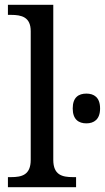

<svg xmlns="http://www.w3.org/2000/svg" viewBox="-20 -780 437 800"><path d="M13 0H297V-42H284C239 -42 202 -51 202 -114V-760H13V-718H26C70 -718 108 -709 108 -650V-114C108 -51 71 -42 26 -42H13ZM340 -266C371 -266 397 -282 397 -328C397 -375 371 -390 340 -390C308 -390 283 -375 283 -328C283 -282 308 -266 340 -266Z"/></svg>

Font: Noto Serif Thai
Style: Regular
Weight: 400
Designer: Monotype Design Team
Foundry: Monotype Imaging Inc.
Version: Version 1.901